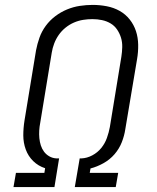

<svg xmlns="http://www.w3.org/2000/svg" viewBox="-20 -763 640 783"><path d="M35 0 45 -58H161L164 -77Q136 -86 115.5 -106Q95 -126 85 -153.5Q75 -181 75 -211Q75 -241 80 -272L127 -558Q132 -584 141 -609.5Q150 -635 166.5 -657.5Q183 -680 205.5 -697Q228 -714 253.5 -724.5Q279 -735 305.5 -739Q332 -743 358 -743Q387 -743 415.5 -737.5Q444 -732 468 -718.5Q492 -705 509 -683.5Q526 -662 534.5 -636Q543 -610 543.5 -580.5Q544 -551 539 -522L491 -236Q487 -209 476.5 -182.5Q466 -156 447 -134Q428 -112 402 -97.5Q376 -83 349 -76L346 -58H462L452 0H285L305 -117H312Q335 -118 356.5 -129.5Q378 -141 393 -159.5Q408 -178 416 -200.5Q424 -223 428 -245L475 -532Q478 -551 478.5 -571Q479 -591 473.5 -609Q468 -627 457.5 -642.5Q447 -658 431 -667.5Q415 -677 396 -681Q377 -685 357 -685Q338 -685 319 -682Q300 -679 281.5 -671Q263 -663 247 -650Q231 -637 219.5 -620.5Q208 -604 201 -585.5Q194 -567 191 -548L144 -262Q141 -247 140 -231Q139 -215 140.5 -199.5Q142 -184 146.5 -170Q151 -156 159.5 -144.5Q168 -133 181 -125.5Q194 -118 210 -117H221L202 0Z"/></svg>

Font: Iosevka Curly Light Extended
Style: Italic
Weight: 300
Width: 7
Italic angle: -9°
Monospace: yes
Designer: Belleve Invis
Foundry: Belleve Invis
Version: Version 11.1.0; ttfautohint (v1.8.3)